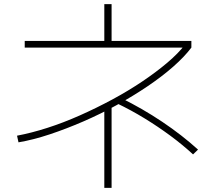

<svg xmlns="http://www.w3.org/2000/svg" viewBox="-20 -822 1040 924"><path d="M62 -169Q131 -182 207.5 -206.5Q284 -231 364 -266.5Q444 -302 521 -343.5Q598 -385 665.5 -430.5Q733 -476 786 -521Q839 -566 871 -608L880 -593H99V-625H482V-802H517V-625H901V-593Q868 -549 814 -501.5Q760 -454 690.5 -407Q621 -360 542 -316.5Q463 -273 381 -237.5Q299 -202 219.5 -175.5Q140 -149 69 -137ZM482 82V-313H517V82ZM909 -79Q858 -126 799 -169.5Q740 -213 675.5 -252.5Q611 -292 542 -325L561 -351Q665 -300 760.5 -236Q856 -172 933 -102Z"/></svg>

Font: M PLUS 1 ExtraLight
Style: Regular
Weight: 250
Version: Version 1.001